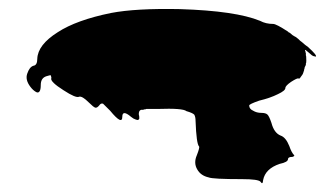

<svg xmlns="http://www.w3.org/2000/svg" viewBox="-20 -410 747 430"><path d="M563.5 -2.9Q568.4 4.9 569.3 -6.8Q574.2 -32.2 606.4 -43Q625 -46.9 625 -53.7Q625 -58.6 634.8 -58.6Q640.6 -60.5 638.7 -62.5Q632.8 -68.4 627.9 -83Q620.1 -102.5 608.4 -106.4Q593.8 -112.3 587.9 -134.8Q583 -149.4 579.1 -153.3Q575.2 -157.2 565.4 -157.2Q554.7 -157.2 546.9 -162.1Q538.1 -166 538.1 -173.8Q538.1 -176.8 560.5 -184.6Q585 -190.4 602.5 -199.2Q619.1 -207 619.1 -212.9Q619.1 -217.8 631.8 -226.6Q645.5 -235.4 648.4 -234.4Q650.4 -232.4 653.3 -237.3Q658.2 -243.2 659.2 -247.1L661.1 -252.9Q661.1 -255.9 662.1 -256.8Q662.1 -259.8 663.1 -260.7L665 -264.6V-267.6Q666 -268.6 666 -274.4Q666 -285.2 665 -286.1V-291Q664.1 -292 664.1 -294.9Q663.1 -295.9 663.1 -296.9V-297.9Q663.1 -299.8 672.9 -291Q678.7 -285.2 682.6 -284.2L687.5 -283.2Q690.4 -286.1 669.9 -304.7Q664.1 -308.6 655.3 -316.4Q653.3 -317.4 647.5 -323.2Q641.6 -328.1 638.7 -329.1Q634.8 -331.1 630.9 -335Q628.9 -336.9 626 -337.9Q625 -339.8 624 -339.8Q598.6 -356.4 591.8 -356.4Q575.2 -356.4 562.5 -363.3Q507.8 -385.7 382.8 -389.6Q284.2 -391.6 228.5 -380.9Q151.4 -365.2 109.4 -337.9Q64.5 -309.6 63.5 -278.3Q63.5 -263.7 54.7 -262.7Q45.9 -259.8 41 -245.1Q36.1 -231.4 47.9 -215.8Q53.7 -208 60.5 -204.1Q65.4 -201.2 68.4 -205.1Q71.3 -209 71.3 -219.7Q71.3 -235.4 84 -239.3Q92.8 -242.2 93.8 -241.2Q95.7 -235.4 94.7 -234.4Q92.8 -226.6 122.1 -208Q150.4 -189.5 157.2 -193.4Q164.1 -195.3 178.7 -180.7Q189.5 -169.9 193.4 -168.9Q197.3 -168 202.1 -173.8Q206.1 -179.7 210.9 -177.7L226.6 -162.1Q253.9 -128.9 253.9 -148.4Q253.9 -165 273.4 -148.4Q279.3 -143.6 283.2 -142.6Q288.1 -140.6 289.1 -141.6Q291 -141.6 292 -144.5Q292 -151.4 291 -152.3Q290 -162.1 295.9 -164.1H299.8Q301.8 -164.1 302.7 -165Q306.6 -165 307.6 -166H313.5H333Q389.6 -168 397.5 -161.1Q411.1 -157.2 415 -153.3Q418 -148.4 418 -138.7Q419.9 -87.9 425.8 -82Q427.7 -80.1 420.9 -62.5Q413.1 -44.9 421.9 -30.3Q429.7 -16.6 447.3 -12.7Q456.1 -8.8 522.5 -8.8Q558.6 -8.8 563.5 -2.9Z"/></svg>

Font: My Font
Style: x-wing-ships
Weight: 500
Version: Version 0.001